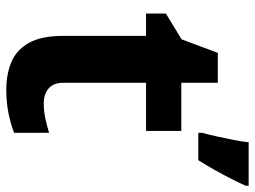

<svg xmlns="http://www.w3.org/2000/svg" viewBox="-120 -680 810 610"><g transform="rotate(90 285.0 -375.0)"><path d="M308 -109Q333 -109 356 -114Q379 -119 402 -126V-15Q378 -5 342.5 2.5Q307 10 265 10Q216 10 177.5 -6Q139 -22 116.5 -61.5Q94 -101 94 -171V-434H23V-497L105 -547L148 -662H243V-546H396V-434H243V-171Q243 -140 261 -124.5Q279 -109 308 -109ZM570 -750Q560 -728 547.5 -703.5Q535 -679 520.5 -653Q506 -627 489 -600H402V-613Q408 -633 413.5 -659Q419 -685 424.5 -712Q430 -739 432 -760H570Z"/></g></svg>

Font: Noto Sans Bassa Vah
Style: Regular
Weight: 400
Designer: Monotype Design Team
Foundry: Monotype Imaging Inc.
Version: Version 2.002